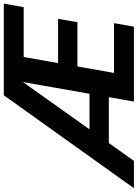

<svg xmlns="http://www.w3.org/2000/svg" viewBox="104 -866 740 1033"><g transform="rotate(-90 474.5 -350.0)"><path d="M-22 0 478 -700H971L952 -593H684L651 -408H889L871 -304H633L598 -107H866L847 0H444L549 -597L125 0ZM145 -135 221 -239H550L532 -135Z"/></g></svg>

Font: DM Sans 12pt
Style: Bold Italic
Weight: 700
Italic angle: -10°
Version: Version 4.004;gftools[0.9.30]